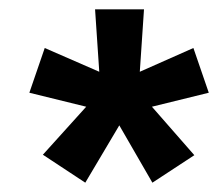

<svg xmlns="http://www.w3.org/2000/svg" viewBox="-20 -708 468 412"><path d="M289 -688 280 -554 395 -605 428 -509 306 -479 397 -375 307 -316 236 -439 163 -316 72 -376 165 -479 43 -509 76 -605 193 -554 184 -688Z"/></svg>

Font: Libra Sans
Style: Bold Italic
Weight: 700
Italic angle: -12°
Foundry: Context Ltd
Version: Version 1.002